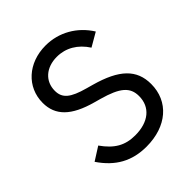

<svg xmlns="http://www.w3.org/2000/svg" viewBox="-203 -847 986 986"><g transform="rotate(-45 290.0 -354.0)"><path d="M290 13.7C436.5 13.7 534.2 -70.3 534.2 -197.3C534.2 -301.8 469.7 -364.3 319.3 -406.2L284.2 -416C191.4 -441.4 159.2 -468.8 159.2 -522.5C159.2 -591.8 211.9 -638.7 290 -638.7C354.5 -638.7 410.2 -606.4 449.2 -545.9L523.4 -588.9C471.7 -671.9 385.7 -720.7 290 -720.7C163.1 -720.7 71.3 -636.7 71.3 -522.5C71.3 -430.7 129.9 -373 260.7 -336.9L295.9 -327.1C407.2 -295.9 446.3 -261.7 446.3 -197.3C446.3 -117.2 386.7 -68.4 290 -68.4C216.8 -68.4 167 -96.7 118.2 -166L45.9 -120.1C107.4 -29.3 184.6 13.7 290 13.7Z"/></g></svg>

Font: Wanted Sans
Style: Regular
Weight: 400
Designer: Original Design by Kil Hyung-jin and Kang Hanbin, Wanted Lab, Inc; Hangeul from Source Han Sans by Jang Soo-young and Ka
Foundry: Wanted Lab, Inc.
Version: Version 1.001;Glyphs 3.2 (3227)